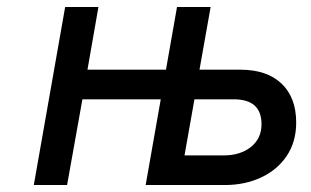

<svg xmlns="http://www.w3.org/2000/svg" viewBox="-20 -531 893 551"><path d="M77 0 167 -511H262.5L231 -331H457L488.5 -511H584L494 0H398.5L442.5 -246H216.5L172.5 0ZM398 0 488 -511H584.5L552.5 -331H670Q746 -331 788 -291Q830 -251 830 -179.5Q830 -124 803 -83.8Q776 -43.5 729.5 -21.8Q683 0 625 0ZM509.5 -85H622Q669.5 -85 700 -109.2Q730.5 -133.5 730.5 -174.5Q730.5 -210 710.8 -228Q691 -246 650.5 -246H538Z"/></svg>

Font: Overpass Medium
Style: Italic
Weight: 500
Italic angle: -10°
Designer: Delve Withrington, Dave Bailey, Thomas Jockin
Foundry: Delve Fonts LLC
Version: Version 4.000